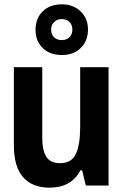

<svg xmlns="http://www.w3.org/2000/svg" viewBox="-20 -856 570 886"><path d="M209 10Q129 10 86.5 -38.5Q44 -87 44 -186V-546H175V-222Q175 -161 194 -132Q213 -103 257 -103Q310 -103 330 -145.5Q350 -188 350 -271V-546H481V0H376L359 -70H351Q309 10 209 10ZM266 -602Q210 -602 177 -634.5Q144 -667 144 -719Q144 -771 177 -803.5Q210 -836 266 -836Q318 -836 352 -803.5Q386 -771 386 -720Q386 -668 353 -635Q320 -602 266 -602ZM265 -671Q287 -671 300.5 -684Q314 -697 314 -720Q314 -741 300.5 -754.5Q287 -768 265 -768Q244 -768 230 -754.5Q216 -741 216 -720Q216 -697 229.5 -684Q243 -671 265 -671Z"/></svg>

Font: Noto Sans Mono Condensed
Style: Bold
Weight: 700
Width: 3
Designer: Monotype Design Team
Foundry: Monotype Imaging Inc.
Version: Version 2.014